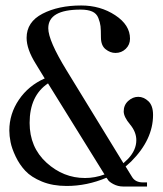

<svg xmlns="http://www.w3.org/2000/svg" viewBox="-20 -680 596 700"><path d="M516 0Q516 0 429 0Q410 0 393 -9Q376 -18 372 -27L368 -32Q297 -2 223 -2Q172 -2 133 -18Q94 -34 72.5 -57Q51 -80 37 -109.5Q23 -139 18.5 -162Q14 -185 14 -204Q14 -265 49 -316.5Q84 -368 143 -394L110 -448Q77 -501 77 -542Q77 -600 135 -630Q193 -660 276 -660Q346 -660 400 -624.5Q454 -589 454 -539Q454 -517 438.5 -502Q423 -487 401 -487Q382 -487 365 -500.5Q348 -514 348 -544Q348 -571 346.5 -584.5Q345 -598 338.5 -614.5Q332 -631 316 -638Q300 -645 274 -645Q156 -645 156 -577Q156 -532 223 -423L430 -85Q433 -88 438.5 -93Q444 -98 447 -101Q477 -133 477 -169Q477 -199 454 -226.5Q431 -254 431 -274Q431 -297 447.5 -312Q464 -327 484 -327Q504 -327 521 -311Q538 -295 538 -261Q538 -171 458 -91Q452 -85 438 -73L462 -34Q474 -15 501 -15H516ZM155 -376Q88 -331 88 -232Q88 -143 149.5 -87Q211 -31 290 -31Q326 -31 361 -44Z"/></svg>

Font: kawoszeh
Style: Medium
Weight: 500
Version: Version 000.030